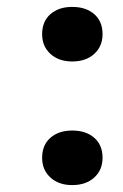

<svg xmlns="http://www.w3.org/2000/svg" viewBox="-20 -525 357 556"><path d="M102 -426Q102 -463 126 -484Q150 -505 189 -505Q229 -505 253 -484Q277 -463 277 -426Q277 -391 253 -369Q229 -347 189 -347Q150 -347 126 -369Q102 -391 102 -426ZM102 -68Q102 -105 126 -126Q150 -147 189 -147Q229 -147 253 -126Q277 -105 277 -68Q277 -33 253 -11Q229 11 189 11Q150 11 126 -11Q102 -33 102 -68Z"/></svg>

Font: PT Sans Caption
Style: Bold
Weight: 700
Designer: A.Korolkova, O.Umpeleva, V.Yefimov
Foundry: ParaType Ltd
Version: Version 2.003W OFL